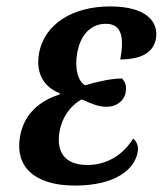

<svg xmlns="http://www.w3.org/2000/svg" viewBox="-20 -567 506 597"><path d="M213 10C338 10 399 -40 408 -94C412 -115 403 -129 394 -136C365 -89 316 -54 252 -54C178 -54 155 -98 165 -157C175 -214 210 -245 234 -258C263 -245 286 -235 310 -235C342 -234 367 -254 371 -281C374 -300 369 -314 359 -323C327 -323 282 -313 245 -302C224 -312 211 -351 220 -402C230 -459 263 -493 309 -493C360 -493 366 -449 354 -382C433 -383 458 -412 465 -447C473 -497 439 -547 322 -547C207 -547 117 -493 101 -399C91 -338 117 -296 166 -277L165 -273C107 -255 54 -215 42 -141C27 -53 82 10 213 10Z"/></svg>

Font: Noto Serif Condensed SemiBold
Style: Italic
Weight: 600
Width: 3
Italic angle: -12°
Designer: Monotype Design Team
Foundry: Monotype Imaging Inc.
Version: Version 2.014